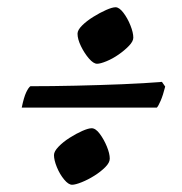

<svg xmlns="http://www.w3.org/2000/svg" viewBox="-20 -542 502 530"><path d="M248 -366Q238 -366 225.5 -380.5Q213 -395 203.5 -414.5Q194 -434 194 -449Q194 -459 206.5 -471.5Q219 -484 237.5 -495.5Q256 -507 273 -514.5Q290 -522 299 -522Q309 -522 320.5 -507Q332 -492 340 -472Q348 -452 348 -438Q348 -428 336 -415.5Q324 -403 307.5 -391.5Q291 -380 274 -373Q257 -366 248 -366ZM40 -245Q46 -274 52.5 -287.5Q59 -301 64 -304Q123 -304 189 -305.5Q255 -307 317.5 -309.5Q380 -312 427 -316L436 -303Q430 -279 423.5 -264Q417 -249 413 -245ZM179 -32Q169 -32 157 -46.5Q145 -61 137 -80.5Q129 -100 129 -114Q129 -124 141.5 -137Q154 -150 172 -161.5Q190 -173 207 -180.5Q224 -188 233 -188Q244 -188 255.5 -172.5Q267 -157 275 -137.5Q283 -118 283 -104Q283 -93 270.5 -80.5Q258 -68 240.5 -57Q223 -46 205.5 -39Q188 -32 179 -32Z"/></svg>

Font: Texturina 72pt 72pt Regular
Style: Bold Italic
Weight: 700
Italic angle: -11°
Designer: Guillermo Torres Carreño
Foundry: Omnibus-Type
Version: Version 1.002; ttfautohint (v1.8.3)